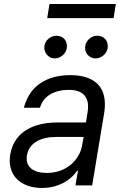

<svg xmlns="http://www.w3.org/2000/svg" viewBox="-20 -929 604 962"><path d="M190.3 12.8C285.5 12.8 343.8 -38.4 366.5 -73.9H370.7L358 0H441.8L501.4 -359.4C530.2 -532.7 402 -552.6 332.4 -552.6C250 -552.6 135.7 -525.6 99.4 -389.2H180.4C195.3 -443.2 245.7 -478.7 325.3 -478.7C402 -478.7 430 -436.4 419 -367.9L410.5 -315.3H266.3C165.5 -315.3 52.6 -279.8 31.2 -154.8C14.2 -48.3 86.6 12.8 190.3 12.8ZM115.1 -150.6C125 -214.5 186.8 -242.9 261.4 -242.9H399.1L390.6 -197.4C377.5 -128.2 313.9 -62.5 214.5 -62.5C147.7 -62.5 105.1 -92.3 115.1 -150.6ZM202.4 -698.9C197.8 -666.2 222.3 -636.4 253.6 -636.4C284.8 -636.4 310.4 -660.5 314.6 -687.5C320.3 -723 297.6 -750 262.1 -750C235.1 -750 206.7 -728.7 202.4 -698.9ZM216.6 -838.1H549L560.4 -909.1H228ZM407 -698.9C401.3 -664.8 426.8 -636.4 458.1 -636.4C489.3 -636.4 514.9 -660.5 519.2 -687.5C524.9 -723 502.1 -750 466.6 -750C439.6 -750 411.9 -728.7 407 -698.9Z"/></svg>

Font: Magic Ui Pro
Style: Italic
Weight: 400
Italic angle: -9.39999°
Designer: Stefan Endress, Andreas Faust
Version: Version 1.000;FEAKit 1.0